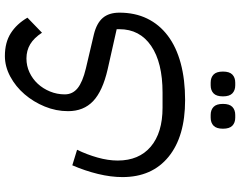

<svg xmlns="http://www.w3.org/2000/svg" viewBox="-116 -403 959 766"><g transform="rotate(-90 363.0 -19.5)"><path d="M347 240Q202 240 121 174Q40 108 40 -10Q40 -56 52.5 -107.5Q65 -159 87 -210L149 -191Q130 -152 118 -109.5Q106 -67 106 -29Q106 56 161.5 103Q217 150 317 150H377Q497 150 563.5 104.5Q630 59 630 -22V-33L470 -69Q383 -89 343 -127Q303 -165 303 -227Q303 -275 321.5 -320Q340 -365 370.5 -400.5Q401 -436 441 -457.5Q481 -479 523 -479Q577 -479 614 -455.5Q651 -432 676 -389L616 -331Q595 -363 570 -378Q545 -393 513 -393Q484 -393 458 -381Q432 -369 412.5 -348Q393 -327 381.5 -299Q370 -271 370 -240Q370 -209 394.5 -189Q419 -169 473 -156L609 -124Q654 -113 675 -88.5Q696 -64 696 -22Q696 40 672.5 88.5Q649 137 604 171Q559 205 494 222.5Q429 240 347 240ZM406 440Q386 440 374 428.5Q362 417 362 391Q362 365 374 353.5Q386 342 406 342H417Q437 342 449 353.5Q461 365 461 391Q461 417 449 428.5Q437 440 417 440ZM277 440Q257 440 245 428.5Q233 417 233 391Q233 365 245 353.5Q257 342 277 342H288Q308 342 320 353.5Q332 365 332 391Q332 417 320 428.5Q308 440 288 440Z"/></g></svg>

Font: IBM Plex Sans Arabic
Style: Regular
Weight: 400
Designer: Mike Abbink, Paul van der Laan, Pieter van Rosmalen, Wael Morcos, Khajak Apelian
Foundry: Bold Monday
Version: Version 1.1